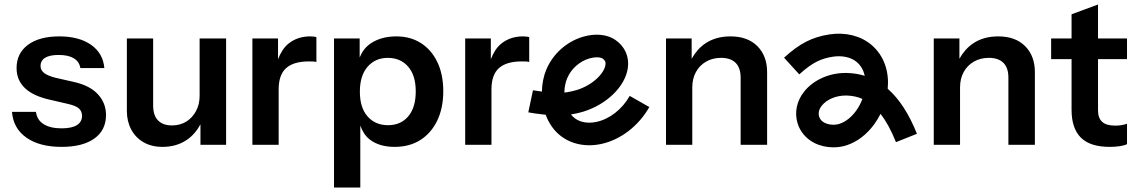

<svg xmlns="http://www.w3.org/2000/svg" viewBox="-20 -644 5038 849"><path d="M413.3 -226.8C389.6 -252.6 354.7 -270.7 308.7 -281.2L227.5 -299.6C203 -305.8 185.4 -313 175 -321.3C164.5 -329.6 159.3 -339.9 159.3 -352.2C159.3 -368.1 166.1 -380.3 179.6 -388.6C193.2 -396.9 213.1 -401 239.5 -401C267.8 -401 290 -396.1 306.3 -386.3C322.6 -376.4 332.3 -362 335.4 -342.9H441.4C437.7 -386.6 418.2 -420.8 382.9 -445.7C347.5 -470.6 300.7 -483.1 242.3 -483.1C183.3 -483.1 137 -470.6 103.5 -445.7C70 -420.8 53.3 -386.6 53.3 -342.9C53.3 -307.3 65.7 -277.6 90.6 -254C115.4 -230.3 153.7 -213 205.4 -201.9L280.9 -184.4C304.9 -178.9 321.2 -171.9 329.8 -163.6C338.4 -155.3 342.7 -144.7 342.7 -131.8C342.7 -114 335.1 -100.3 320.1 -90.8C305.1 -81.3 282.4 -76.5 252.3 -76.5C219.1 -76.5 192.8 -82.7 173 -95C153.4 -107.3 142.1 -125.4 139 -149.4H33C36.7 -100.8 57.8 -62.9 96.6 -35.5C135.3 -8.2 187.3 5.5 252.3 5.5C314.5 5.5 362.7 -6.8 397.1 -31.4C431.5 -55.9 448.8 -90.7 448.8 -135.5C448.8 -170.6 436.9 -201 413.2 -226.8Z M862.7 -473.9V-220.3C862.7 -195.1 857.4 -172.6 846.6 -152.6C835.8 -132.6 821.4 -117.1 803.3 -106C785.2 -95 764.1 -89.4 740.2 -89.4C713.7 -89.4 693.3 -96.8 678.8 -111.6C664.4 -126.3 657.2 -148.1 657.2 -177V-473.9H541V-153C541 -122.9 547.3 -95.9 559.9 -71.9C572.5 -47.9 590.6 -29 614.3 -15.2C638 -1.4 666.1 5.5 698.7 5.5C739.8 5.5 775.7 -4.8 806 -25.4C832.1 -43 851.4 -66.6 866.4 -94.3V-3.6H979.8V-473.9Z M1351.4 -483.1C1314.5 -483.1 1282.8 -472.6 1256.4 -451.7C1235.4 -435.1 1220.7 -410.8 1209.4 -382.1V-473.9H1096V-3.7H1212.2V-248.9C1212.2 -291.9 1223.3 -323.3 1245.4 -342.9C1267.5 -362.6 1301 -372.4 1345.9 -372.4C1353.9 -372.4 1360.7 -372.3 1366.2 -372C1371.7 -371.7 1376 -370.9 1379.1 -369.7V-479.4C1373.6 -481.8 1364.4 -483.1 1351.5 -483.1Z M1914.2 -368.8C1897 -405 1872.9 -433.1 1841.9 -453.1C1810.8 -473.1 1774.4 -483.1 1732.6 -483.1C1688.4 -483.1 1650.9 -472.9 1620.2 -452.7C1596 -436.7 1580.8 -415 1570.4 -390V-473.9H1457V185.3H1573.2V-88.7C1582.2 -63.9 1595.2 -42 1616 -26.3C1644 -5.1 1680.4 5.5 1725.3 5.5C1768.9 5.5 1806.7 -4.6 1838.7 -24.9C1870.6 -45.2 1895.5 -73.8 1913.3 -110.6C1931.1 -147.5 1940.1 -190.8 1940.1 -240.6C1940.1 -289.8 1931.5 -332.5 1914.2 -368.8ZM1785.2 -129.5C1763.1 -103.4 1733.3 -90.4 1695.8 -90.4C1658.3 -90.4 1628.2 -103.3 1605.4 -129.1C1582.7 -154.9 1571.3 -191.5 1571.3 -238.8C1571.3 -286.1 1582.7 -322.8 1605.4 -348.9C1628.2 -375.1 1658 -388.1 1694.8 -388.1C1732.3 -388.1 1762.3 -375.2 1784.7 -349.4C1807.2 -323.6 1818.4 -287 1818.4 -239.7C1818.4 -192.4 1807.3 -155.7 1785.2 -129.5Z M2292.4 -483.1C2255.5 -483.1 2223.8 -472.6 2197.4 -451.7C2176.4 -435.1 2161.7 -410.8 2150.4 -382.1V-473.9H2037V-3.7H2153.2V-248.9C2153.2 -291.9 2164.3 -323.3 2186.4 -342.9C2208.5 -362.6 2242 -372.4 2286.9 -372.4C2294.9 -372.4 2301.7 -372.3 2307.2 -372C2312.7 -371.7 2317 -370.9 2320.1 -369.7V-479.4C2314.6 -481.8 2305.4 -483.1 2292.5 -483.1Z M2764.6 -219.9C2730.7 -160.3 2675.6 -117.3 2617.4 -105C2580.5 -97.1 2546.5 -102.7 2522.1 -120.9C2515.6 -125.6 2509.7 -131.4 2504.6 -137.8C2525.6 -141.2 2544.5 -145.7 2558.7 -150.1C2662.5 -181.9 2743.7 -260.7 2756 -341.9C2763.7 -392.6 2743.5 -438.4 2700.7 -467.8C2664.5 -492.4 2612.5 -497.4 2558 -481.5C2485.9 -460.3 2425.2 -406.2 2396 -336.9C2383.7 -307.9 2376.8 -274 2376.2 -239C2359.6 -241.1 2344.3 -243.3 2336.7 -244.8L2316.1 -147.2C2330.9 -144.1 2364.2 -139.6 2392.9 -136.5C2406.9 -98.8 2429.8 -64.8 2462.7 -40.5C2497.5 -14.9 2539.8 -1.7 2585.4 -1.7C2602.5 -1.7 2620.1 -3.5 2638 -7.3C2723.7 -25.4 2803.4 -86.5 2851.3 -170.6L2764.5 -220ZM2488 -298C2505.8 -340 2542.5 -372.8 2586.2 -385.6C2598.8 -389.3 2609.8 -390.7 2619 -390.7C2631.4 -390.7 2640.2 -388.1 2644.3 -385.3C2655.6 -377.6 2659.2 -369.7 2657.2 -356.9C2651.6 -319.7 2602.2 -268 2529.3 -245.6C2518.5 -242.2 2498.5 -237.5 2475.6 -234.6C2475.9 -257.3 2480.2 -279.4 2488 -298Z M3329.2 -439.7C3300.7 -468.6 3260.9 -483.1 3209.9 -483.1C3166.8 -483.1 3130 -472.8 3099.2 -452.2C3073.3 -434.8 3053.8 -411.4 3038.4 -384.2V-473.9H2925V-3.8H3041.2V-257.3C3041.2 -283.1 3046.5 -305.8 3057.3 -325.5C3068 -345.2 3083.1 -360.5 3102.5 -371.6C3121.8 -382.7 3143.8 -388.2 3168.4 -388.2C3196.6 -388.2 3218.2 -380.8 3232.9 -366.1C3247.7 -351.3 3255 -329.5 3255 -300.6V-3.8H3372.1V-324.6C3372.1 -372.5 3357.8 -410.9 3329.2 -439.8Z M3905.4 -251.5C3912.2 -323.7 3891.8 -396.1 3833.3 -445.7C3785.7 -486 3718.2 -502.5 3647.7 -491.9C3570.6 -479.9 3516.3 -452 3447 -388.9L3514.3 -315.1C3575.4 -370.8 3613.7 -385.5 3663.2 -393.3C3704.4 -399.5 3743.7 -390.9 3768.7 -369.5C3787.5 -353.6 3798.7 -332.4 3803.8 -308.8C3782.1 -315.4 3759.4 -319.5 3735.6 -320.9C3656.6 -326.1 3579.8 -294.2 3535.7 -238.9C3503.1 -197.8 3492.4 -147.3 3506.4 -100.1C3517.6 -62.2 3543.9 -31.1 3580.2 -12.3C3605.6 0.8 3635.5 7.5 3665.2 7.5C3686 7.5 3706.7 4.3 3725.9 -2.3C3771.9 -18 3813.4 -50 3846 -94.9C3856.4 -109.2 3865.6 -124.5 3873.6 -140.6C3896.8 -110.9 3919.8 -70.5 3941.9 -15.4L4034.6 -52.4C3999.3 -140.6 3956.5 -206.7 3905.4 -251.4ZM3765.2 -153.7C3745.1 -126 3719.7 -105.8 3693.6 -97C3672.3 -89.5 3645.1 -91.4 3626 -101.2C3613.5 -107.6 3605.7 -116.6 3602.1 -128.5C3597.4 -144.7 3601.3 -161 3613.9 -176.8C3635.9 -204.5 3676.7 -221.6 3719.8 -221.6C3723 -221.6 3726.3 -221.5 3729.5 -221.3C3749.3 -220.1 3770.9 -216.6 3793.5 -206.7C3786.4 -187.7 3776.8 -169.6 3765.2 -153.7Z M4513.2 -439.7C4484.7 -468.6 4444.9 -483.1 4393.9 -483.1C4350.8 -483.1 4314 -472.8 4283.2 -452.2C4257.3 -434.8 4237.8 -411.4 4222.4 -384.2V-473.9H4109V-3.8H4225.2V-257.3C4225.2 -283.1 4230.5 -305.8 4241.3 -325.5C4252 -345.2 4267.1 -360.5 4286.5 -371.6C4305.8 -382.7 4327.8 -388.2 4352.4 -388.2C4380.6 -388.2 4402.2 -380.8 4416.9 -366.1C4431.7 -351.3 4439 -329.5 4439 -300.6V-3.8H4556.1V-324.6C4556.1 -372.5 4541.8 -410.9 4513.2 -439.8Z M4963.5 -382.6V-473.9H4835.3V-624.1L4718.3 -580.8V-473.9H4628V-382.6H4718.3V-158.6C4718.3 -103.9 4732 -62.9 4759.4 -35.5C4786.6 -8.2 4829.2 5.5 4887 5.5C4903.6 5.5 4918.6 4.4 4932.2 2.3C4945.7 0.1 4956.2 -2.8 4963.5 -6.5V-96.8C4956.1 -94.3 4948.4 -92.4 4940 -90.8C4931.6 -89.3 4922.3 -88.5 4911.9 -88.5C4885.4 -88.5 4866.1 -94 4853.8 -105.1C4841.5 -116.2 4835.3 -133.1 4835.3 -155.8V-382.6Z"/></svg>

Font: Diatome Awesome Semibold
Style: Regular
Weight: 400
Designer: 15.100.17
Foundry: 15.100.17
Version: Version 1.005;Fontself Maker 3.5.8